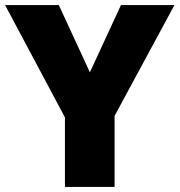

<svg xmlns="http://www.w3.org/2000/svg" viewBox="-20 -734 705 754"><path d="M333 -450 211 -714H0L235 -273V0H430V-279L665 -714H455Z"/></svg>

Font: Noto Sans UI Black
Style: Regular
Weight: 900
Designer: Monotype Design Team
Foundry: Monotype Imaging Inc.
Version: Version 1.901